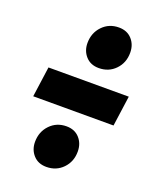

<svg xmlns="http://www.w3.org/2000/svg" viewBox="-131 -759 705 856"><g transform="rotate(20 221.5 -331.5)"><path d="M107 -72Q107 -120 138 -152.5Q169 -185 216 -185Q255 -185 278 -159.5Q301 -134 301 -96Q301 -48 270 -16Q239 16 192 16Q153 16 130 -9.5Q107 -35 107 -72ZM176 -566Q176 -614 207 -646.5Q238 -679 285 -679Q324 -679 347 -653.5Q370 -628 370 -590Q370 -542 339 -510Q308 -478 261 -478Q222 -478 199 -503.5Q176 -529 176 -566ZM30 -260 50 -404H431L411 -260Z"/></g></svg>

Font: Fira Sans Extra Condensed Black
Style: Italic
Weight: 900
Width: 3
Italic angle: -8°
Designer: Carrois Corporate & Edenspiekermann AG
Foundry: Carrois Corporate GbR & Edenspiekermann AG
Version: Version 4.203